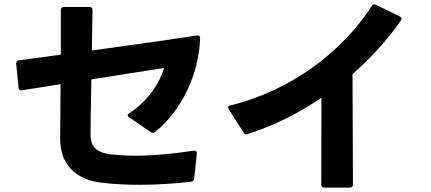

<svg xmlns="http://www.w3.org/2000/svg" viewBox="-20 -812 1970 878"><path d="M442 23C494 30 554 33 618 33C696 33 778 28 853 19C862 18 867 13 868 5L880 -109C881 -118 877 -123 869 -123H865C768 -108 680 -100 600 -100C564 -100 529 -102 496 -105C418 -112 394 -145 394 -195C394 -255 396 -341 398 -449L730 -501C712 -435 655 -348 572 -295C567 -292 564 -288 564 -285C564 -281 567 -278 571 -275L669 -208C672 -206 676 -204 679 -204C682 -204 685 -206 689 -208C812 -308 889 -472 895 -636C896 -645 891 -650 884 -650H881C808 -638 622 -612 400 -581L403 -766C403 -775 399 -780 389 -780H272C263 -780 258 -775 258 -766V-562L66 -536C58 -535 54 -530 54 -522V-520L65 -411C65 -403 70 -399 77 -399H80L257 -427C257 -329 255 -235 255 -178C255 -59 327 9 442 23Z M1594 32 1592 -473C1676 -546 1751 -629 1813 -718C1815 -721 1816 -724 1816 -726C1816 -731 1813 -734 1808 -737L1699 -790C1691 -794 1685 -792 1680 -785C1551 -584 1322 -401 1034 -330C1027 -329 1023 -325 1023 -320C1023 -318 1024 -315 1026 -312L1094 -206C1097 -200 1101 -198 1106 -198C1108 -198 1110 -198 1112 -199C1227 -235 1342 -292 1450 -365L1449 32C1449 41 1454 46 1463 46H1580C1589 46 1594 41 1594 32Z"/></svg>

Font: LINE Seed JP App_OTF Bold
Style: Regular
Weight: 700
Designer: LINE & Fontrix & Fontworks
Version: Version 1.009